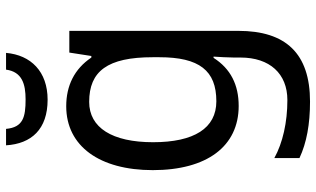

<svg xmlns="http://www.w3.org/2000/svg" viewBox="-220 -560 1020 619"><g transform="rotate(-90 289.5 -250.0)"><path d="M429 -740H375C368 -688 328 -677 279 -677C222 -677 189 -685 184 -740H131C136 -658 183 -606 278 -606C369 -606 422 -660 429 -740ZM257 -546C128 -546 51 -438 51 -267C51 -92 128 10 258 10C326 10 378 -16 413 -71H417C416 -59 414 -21 414 -5V16C414 110 362 167 277 167C205 167 139 152 90 125V206C139 229 199 240 272 240C427 240 500 162 500 9V-536H430L419 -465H414C377 -520 323 -546 257 -546ZM271 -472C370 -472 415 -413 415 -267V-246C415 -117 372 -62 273 -62C186 -62 141 -134 141 -266C141 -398 188 -472 271 -472Z"/></g></svg>

Font: Noto Sans Thai
Style: Regular
Weight: 400
Designer: Monotype Design Team
Foundry: Monotype Imaging Inc.
Version: Version 1.901